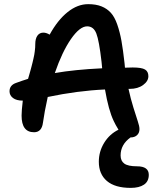

<svg xmlns="http://www.w3.org/2000/svg" viewBox="-20 -685 780 925"><path d="M609.9 220.2Q534.2 220.2 495.1 187Q456.1 153.8 456.1 94.2Q456.1 44.9 481.9 2.9Q507.8 -39.1 550.8 -60.1Q535.6 -85 527.8 -102.1Q502.9 -153.8 485.8 -253.9Q354 -248 210 -217.8Q193.8 -144.5 187 -94.2Q181.2 -47.9 144 -47.9Q84 -47.9 84 -127.9Q84 -152.3 89.8 -200.2Q59.1 -200.2 42.5 -212.9Q25.9 -225.6 25.9 -245.1Q25.9 -275.4 59.1 -286.1Q84 -295.4 115.2 -305.2Q115.7 -307.1 120.8 -324.5Q126 -341.8 126.7 -345.2Q127.4 -348.6 131.6 -363.5Q135.7 -378.4 136.7 -383.5Q137.7 -388.7 140.9 -401.4Q144 -414.1 145 -420.7Q146 -427.2 147.5 -437.5Q148.9 -447.8 149.4 -455.8Q149.9 -463.9 149.9 -472.2Q149.9 -498.5 160.2 -513.2Q170.4 -527.8 189 -527.8Q203.1 -527.8 219.2 -518.1Q257.8 -588.4 305.7 -626.7Q353.5 -665 404.8 -665Q442.4 -665 469 -654.3Q495.6 -643.6 513.9 -623.5Q532.2 -603.5 544.9 -566.9Q557.6 -530.3 565.2 -487.8Q572.8 -445.3 580.1 -379.9Q582 -366.2 582 -358.9Q594.2 -359.9 619.1 -359.9Q662.6 -359.9 678.7 -350.1Q694.8 -340.3 694.8 -317.9Q694.8 -293.9 669.4 -275.4Q644 -256.8 605 -256.8H599.1Q609.4 -209.5 622.8 -166.5Q636.2 -123.5 644 -100.1Q651.9 -76.7 651.9 -63Q651.9 -44.4 640.1 -33.7Q628.4 -22.9 608.9 -22.9Q561 11.2 561 64Q561 90.3 579.1 103.3Q597.2 116.2 640.1 116.2Q696.8 116.2 696.8 157.2Q696.8 189 673.6 204.6Q650.4 220.2 609.9 220.2ZM399.9 -558.1Q364.3 -558.1 321.8 -496.8Q279.3 -435.5 244.1 -333Q338.4 -349.6 472.2 -356Q470.7 -371.1 469.2 -387.2Q457.5 -489.3 444.1 -523.7Q430.7 -558.1 399.9 -558.1Z"/></svg>

Font: Shantell Sans Irregular Bouncy
Style: Regular
Weight: 500
Designer: Stephen Nixon, Anya Danilova, Shantell Martin
Foundry: Arrow Type
Version: Version 1.006;[9816181b4]